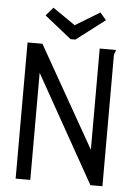

<svg xmlns="http://www.w3.org/2000/svg" viewBox="-55 -833 610 875"><g transform="rotate(5 250.0 -395.5)"><path d="M50 0V-623H118L380 -161V-624H454Q454 -618 450.5 -611Q447 -604 447 -597V0H392L117 -490V0ZM397 -755 266 -655H244L121 -753L154 -791L257 -720L369 -788Z"/></g></svg>

Font: Inconsolata
Style: Regular
Weight: 400
Designer: Raph Levien, Kirill Tkachev
Foundry: Cyreal
Version: Version 1.013